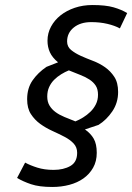

<svg xmlns="http://www.w3.org/2000/svg" viewBox="-20 -732 526 764"><path d="M88 -337Q88 -381 109.5 -412Q131 -443 165 -466L211 -484Q188 -503 178.5 -524Q169 -545 169 -570Q169 -600 183 -626Q197 -652 221 -671Q245 -690 277.5 -701Q310 -712 348 -712Q400 -712 431.5 -703Q463 -694 486 -680L457 -619Q437 -630 407.5 -637Q378 -644 343 -644Q300 -644 273.5 -622.5Q247 -601 247 -567Q247 -546 263 -533Q279 -520 301 -510Q323 -500 349.5 -490Q376 -480 398 -464.5Q420 -449 435 -426Q450 -403 450 -366Q450 -323 427 -289Q404 -255 372 -235L318 -217Q341 -201 353 -180Q365 -159 365 -124Q365 -90 350.5 -64.5Q336 -39 312 -22Q288 -5 256 3.5Q224 12 188 12Q136 12 103.5 1Q71 -10 48 -24L80 -85Q100 -74 128.5 -65Q157 -56 193 -56Q233 -56 260 -71.5Q287 -87 287 -124Q287 -146 273 -161Q259 -176 237 -187.5Q215 -199 188.5 -211Q162 -223 140 -239Q118 -255 103 -278Q88 -301 88 -337ZM370 -355Q370 -377 361 -391Q352 -405 336 -415.5Q320 -426 299 -434Q278 -442 254 -452Q239 -446 223.5 -436.5Q208 -427 195.5 -414.5Q183 -402 175.5 -385.5Q168 -369 168 -348Q168 -327 177 -312Q186 -297 201 -286Q216 -275 236.5 -266.5Q257 -258 280 -249Q295 -255 310.5 -264.5Q326 -274 339.5 -287Q353 -300 361.5 -317Q370 -334 370 -355Z"/></svg>

Font: PT Sans
Style: Italic
Weight: 400
Italic angle: -12°
Designer: A.Korolkova, O.Umpeleva, V.Yefimov
Foundry: ParaType Ltd
Version: Version 2.003W OFL